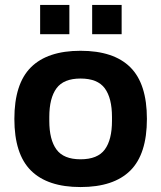

<svg xmlns="http://www.w3.org/2000/svg" viewBox="-20 -743 651 775"><path d="M305 12Q172 12 105 -54.5Q38 -121 38 -263Q38 -405 105 -471.5Q172 -538 305 -538Q439 -538 506 -471.5Q573 -405 573 -263Q573 -121 506 -54.5Q439 12 305 12ZM305 -100Q374 -100 403 -139.5Q432 -179 432 -255V-271Q432 -347 403 -386.5Q374 -426 305 -426Q237 -426 208 -386.5Q179 -347 179 -271V-255Q179 -179 208 -139.5Q237 -100 305 -100ZM352 -605V-723H471V-605ZM142 -605V-723H260V-605Z"/></svg>

Font: Archivo VF Beta
Style: Regular
Weight: 400
Designer: Hector Gatti
Foundry: Omnibus-Type
Version: Version 1.002